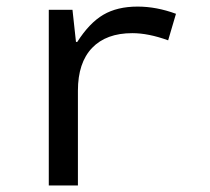

<svg xmlns="http://www.w3.org/2000/svg" viewBox="-20 -566 640 586"><path d="M517.1 -523.9 493.2 -442.9Q433.1 -464.8 383.8 -464.8Q304.2 -464.8 261 -419.7Q217.8 -374.5 217.8 -289.1V0H128.9V-536.1H201.2L211.9 -438H215.8Q252.9 -496.1 295.4 -521Q337.9 -545.9 399.9 -545.9Q457.5 -545.9 517.1 -523.9Z"/></svg>

Font: WenQuanYi Micro Hei Mono
Style: Regular
Weight: 400
Foundry: Ascender Corporation
Version: Version 0.2.0-beta